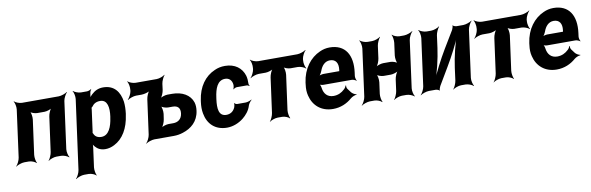

<svg xmlns="http://www.w3.org/2000/svg" viewBox="-52 -1022 5295 1719"><g transform="rotate(-10 2596.0 -162.5)"><path d="M490 -50 548 -478C551 -502 571 -539 585 -552L583 -554C568 -542 529 -528 505 -528H172C148 -528 113 -542 102 -554L100 -552C110 -539 118 -502 115 -478L57 -50C54 -26 35 11 21 24L22 26C37 14 76 0 100 0H141C165 0 198 14 207 26L210 24C202 11 195 -26 198 -50L241 -364C244 -388 238 -428 227 -440L225 -438C235 -425 270 -414 290 -414H356C376 -414 413 -425 427 -438L425 -440C410 -428 394 -388 391 -364L348 -50C345 -26 328 11 316 24L317 26C330 14 367 0 391 0H433C457 0 492 14 503 26L506 24C496 11 487 -26 490 -50Z M788 -500 789 -503C789 -514 796 -533 803 -539L801 -542C794 -536 775 -528 763 -528H708C684 -528 649 -542 638 -554L636 -552C646 -539 654 -502 651 -478L565 153C562 177 543 214 529 227L531 229C546 217 584 203 608 203H649C673 203 707 217 716 229L718 227C710 214 703 177 706 153L730 -24C732 -37 732 -54 728 -62L725 -60C728 -52 738 -38 745 -30C766 -6 794 10 836 10C864 10 891 3 918 -11C1000 -52 1052 -141 1068 -259L1070 -270C1075 -310 1076 -347 1072 -380C1059 -469 1011 -538 910 -538C865 -538 833 -521 805 -495C796 -486 780 -470 776 -461L779 -460C784 -469 787 -487 788 -500ZM820 -104C783 -104 761 -120 751 -147C750 -149 745 -155 744 -154L747 -151C748 -152 750 -165 750 -168L776 -360C776 -363 778 -377 777 -378L774 -375C775 -374 784 -382 786 -384C803 -409 827 -423 863 -423C930 -423 940 -349 929 -270L927 -259C916 -180 887 -104 820 -104Z M1147 -478 1146 -464C1143 -440 1123 -403 1109 -390L1111 -388C1126 -400 1165 -414 1189 -414H1239C1263 -414 1304 -425 1318 -438L1316 -440C1301 -428 1285 -388 1282 -364L1239 -50C1236 -26 1217 11 1203 24L1204 26C1219 14 1258 0 1282 0H1458C1489 0 1517 -5 1544 -14C1620 -38 1685 -91 1698 -186C1702 -214 1701 -240 1694 -263C1671 -334 1600 -374 1509 -374H1467C1447 -374 1410 -363 1396 -350L1398 -348C1413 -360 1429 -400 1432 -424L1439 -478C1442 -502 1460 -539 1472 -552L1470 -554C1457 -542 1420 -528 1396 -528H1204C1180 -528 1145 -542 1134 -554L1132 -552C1142 -539 1150 -502 1147 -478ZM1557 -186C1550 -136 1516 -113 1473 -113H1431C1411 -113 1374 -102 1360 -89L1362 -87C1377 -99 1393 -139 1396 -163L1403 -210C1406 -234 1400 -274 1389 -286L1387 -284C1397 -271 1432 -260 1452 -260H1494C1539 -260 1564 -237 1557 -186Z M1891 -257 1893 -271C1904 -353 1929 -424 1999 -424C2037 -424 2061 -398 2064 -359C2065 -349 2061 -326 2056 -320L2059 -318C2064 -324 2080 -332 2090 -332H2179C2187 -332 2198 -327 2202 -323L2205 -326C2202 -330 2197 -339 2198 -347C2199 -372 2197 -396 2191 -418C2169 -491 2108 -538 2017 -538C1982 -538 1951 -531 1923 -518C1832 -479 1769 -393 1752 -271L1750 -257C1745 -220 1745 -185 1751 -153C1768 -57 1833 10 1943 10C1998 10 2052 -13 2092 -45C2123 -70 2155 -106 2168 -152C2173 -168 2190 -189 2200 -197L2198 -200C2187 -192 2161 -183 2144 -183H2068C2059 -183 2045 -190 2043 -196L2040 -194C2043 -188 2040 -168 2036 -159C2022 -124 1993 -104 1956 -104C1885 -104 1880 -174 1891 -257Z M2716 -465 2717 -478C2720 -502 2740 -539 2754 -552L2752 -554C2737 -542 2698 -528 2674 -528H2319C2295 -528 2260 -542 2249 -554L2247 -552C2257 -539 2265 -502 2262 -478L2261 -465C2258 -441 2239 -404 2225 -391L2226 -389C2241 -401 2280 -415 2304 -415H2367C2387 -415 2425 -426 2439 -439L2437 -441C2422 -429 2406 -389 2403 -365L2360 -50C2357 -26 2340 11 2328 24V26C2341 14 2379 0 2403 0H2444C2468 0 2501 14 2510 26L2513 24C2505 11 2498 -26 2501 -50L2544 -365C2547 -389 2541 -429 2530 -441L2528 -439C2538 -426 2573 -415 2593 -415H2659C2683 -415 2718 -401 2729 -389L2732 -391C2722 -404 2713 -441 2716 -465Z M2969 -538C2937 -538 2907 -531 2879 -518C2790 -479 2720 -390 2703 -265L2701 -246C2696 -211 2697 -178 2705 -147C2727 -55 2798 10 2906 10C2975 10 3033 -16 3080 -57C3094 -69 3122 -80 3134 -79L3135 -83C3122 -84 3097 -98 3088 -111L3062 -146C3056 -154 3054 -169 3056 -177L3052 -178C3050 -170 3040 -153 3031 -146C3004 -120 2971 -104 2930 -104C2875 -104 2844 -140 2837 -192C2836 -206 2828 -226 2821 -233L2819 -229C2826 -223 2845 -218 2859 -218H3114C3128 -218 3149 -209 3156 -202L3158 -204C3152 -212 3146 -234 3148 -248L3152 -278C3173 -434 3111 -538 2969 -538ZM3020 -326 3019 -320C3019 -317 3017 -311 3019 -310L3022 -312C3021 -314 3015 -314 3012 -314H2876C2862 -314 2838 -308 2829 -301L2831 -297C2840 -305 2854 -328 2860 -344C2876 -389 2906 -424 2952 -424C3004 -424 3028 -387 3020 -326Z M3630 -50 3688 -478C3691 -502 3711 -539 3725 -552L3723 -554C3708 -542 3669 -528 3645 -528H3604C3580 -528 3547 -542 3538 -554L3536 -552C3544 -539 3550 -502 3547 -478L3532 -366C3529 -342 3535 -302 3546 -290L3548 -292C3538 -305 3503 -316 3483 -316H3418C3398 -316 3361 -305 3347 -292L3349 -290C3364 -302 3380 -342 3383 -366L3398 -478C3401 -502 3419 -539 3431 -552L3429 -554C3416 -542 3379 -528 3355 -528H3314C3290 -528 3255 -542 3244 -554L3242 -552C3252 -539 3260 -502 3257 -478L3199 -50C3196 -26 3177 11 3163 24L3164 26C3179 14 3218 0 3242 0H3283C3307 0 3340 14 3349 26L3352 24C3344 11 3337 -26 3340 -50L3354 -153C3357 -177 3351 -217 3340 -229L3338 -227C3348 -214 3383 -203 3403 -203H3468C3488 -203 3525 -214 3539 -227L3537 -229C3522 -217 3506 -177 3503 -153L3489 -50C3486 -26 3469 11 3457 24L3458 26C3471 14 3508 0 3532 0H3573C3597 0 3632 14 3643 26L3646 24C3636 11 3627 -26 3630 -50Z M4077 -502 3983 -346C3932 -261 3873 -146 3845 -75L3849 -74C3877 -145 3907 -269 3920 -366L3935 -478C3938 -502 3956 -539 3968 -552L3966 -554C3953 -542 3916 -528 3892 -528H3850C3826 -528 3791 -542 3780 -554L3778 -552C3788 -539 3796 -502 3793 -478L3735 -50C3732 -26 3713 11 3699 24L3700 26C3715 14 3754 0 3778 0H3840C3850 0 3871 8 3873 14L3875 12C3873 6 3881 -17 3886 -26L3979 -183C4030 -268 4089 -383 4116 -453L4113 -454C4085 -384 4055 -260 4042 -163L4027 -50C4024 -26 4007 11 3995 24L3996 26C4009 14 4046 0 4070 0H4111C4135 0 4170 14 4181 26L4184 24C4174 11 4165 -26 4168 -50L4226 -478C4229 -502 4249 -539 4263 -552L4261 -554C4246 -542 4207 -528 4183 -528H4122C4112 -528 4091 -536 4089 -542L4087 -540C4089 -533 4082 -511 4077 -502Z M4750 -465 4751 -478C4754 -502 4774 -539 4788 -552L4786 -554C4771 -542 4732 -528 4708 -528H4353C4329 -528 4294 -542 4283 -554L4281 -552C4291 -539 4299 -502 4296 -478L4295 -465C4292 -441 4273 -404 4259 -391L4260 -389C4275 -401 4314 -415 4338 -415H4401C4421 -415 4459 -426 4473 -439L4471 -441C4456 -429 4440 -389 4437 -365L4394 -50C4391 -26 4374 11 4362 24V26C4375 14 4413 0 4437 0H4478C4502 0 4535 14 4544 26L4547 24C4539 11 4532 -26 4535 -50L4578 -365C4581 -389 4575 -429 4564 -441L4562 -439C4572 -426 4607 -415 4627 -415H4693C4717 -415 4752 -401 4763 -389L4766 -391C4756 -404 4747 -441 4750 -465Z M5003 -538C4971 -538 4941 -531 4913 -518C4824 -479 4754 -390 4737 -265L4735 -246C4730 -211 4731 -178 4739 -147C4761 -55 4832 10 4940 10C5009 10 5067 -16 5114 -57C5128 -69 5156 -80 5168 -79L5169 -83C5156 -84 5131 -98 5122 -111L5096 -146C5090 -154 5088 -169 5090 -177L5086 -178C5084 -170 5074 -153 5065 -146C5038 -120 5005 -104 4964 -104C4909 -104 4878 -140 4871 -192C4870 -206 4862 -226 4855 -233L4853 -229C4860 -223 4879 -218 4893 -218H5148C5162 -218 5183 -209 5190 -202L5192 -204C5186 -212 5180 -234 5182 -248L5186 -278C5207 -434 5145 -538 5003 -538ZM5054 -326 5053 -320C5053 -317 5051 -311 5053 -310L5056 -312C5055 -314 5049 -314 5046 -314H4910C4896 -314 4872 -308 4863 -301L4865 -297C4874 -305 4888 -328 4894 -344C4910 -389 4940 -424 4986 -424C5038 -424 5062 -387 5054 -326Z"/></g></svg>

Font: Asimov
Style: EdgeNarIt
Weight: 500
Designer: Google
Version: Version 2.000980: 2014